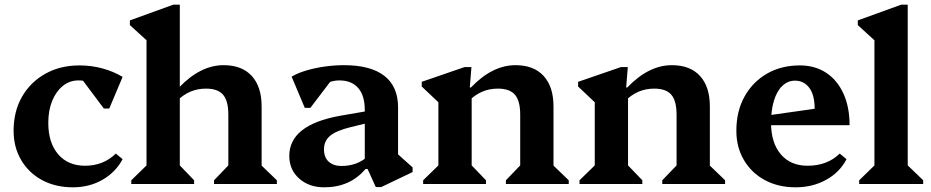

<svg xmlns="http://www.w3.org/2000/svg" viewBox="-20 -785 3973 819"><path d="M291 14Q217 14 160 -16.5Q103 -47 70.5 -102Q38 -157 38 -227Q38 -310 74 -372.5Q110 -435 173.5 -470.5Q237 -506 319 -506Q370 -506 417.5 -493Q465 -480 503 -457L446 -322H423L310 -473H396V-408Q366 -442 315 -442Q277 -442 248 -418.5Q219 -395 202.5 -354.5Q186 -314 186 -261Q186 -176 228 -127Q270 -78 343 -78Q421 -78 474 -130L503 -106Q473 -50 417 -18Q361 14 291 14Z M893 0V-16L969 -95L954 -67V-296Q954 -355 931.5 -381Q909 -407 859 -407Q822 -407 791 -393.5Q760 -380 732 -352V-412H744Q835 -507 934 -507Q1012 -507 1054 -461Q1096 -415 1096 -331V-66L1080 -94L1161 -16V0ZM540 0V-16L621 -95L605 -67V-648L648 -574L534 -678V-698L719 -765H747V-66L732 -95L808 -16V0Z M1583 13 1548 -64H1536V-316Q1536 -377 1508 -409.5Q1480 -442 1427 -442Q1398 -442 1372 -429Q1346 -416 1330 -392L1332 -484H1425L1304 -325H1280L1224 -458Q1249 -473 1285.5 -484Q1322 -495 1364 -501Q1406 -507 1447 -507Q1561 -507 1619.5 -461.5Q1678 -416 1678 -327V-95L1636 -164L1740 -71V-51L1606 13ZM1363 14Q1298 14 1256 -23.5Q1214 -61 1214 -120Q1214 -252 1430 -291L1563 -314V-264L1477 -243Q1415 -228 1388.5 -206Q1362 -184 1362 -148Q1362 -114 1382 -95.5Q1402 -77 1436 -77Q1505 -77 1551 -120V-64H1539Q1506 -25 1462 -5.5Q1418 14 1363 14Z M2138 0V-16L2214 -95L2199 -67V-296Q2199 -355 2176.5 -381Q2154 -407 2104 -407Q2067 -407 2036 -393.5Q2005 -380 1977 -352V-412H1989Q2080 -507 2179 -507Q2257 -507 2299 -461Q2341 -415 2341 -331V-66L2325 -94L2406 -16V0ZM1785 0V-16L1866 -95L1850 -66V-399L1893 -308L1779 -416V-436L1962 -499H1991L1984 -412H1992V-66L1977 -95L2053 -16V0Z M2805 0V-16L2881 -95L2866 -67V-296Q2866 -355 2843.5 -381Q2821 -407 2771 -407Q2734 -407 2703 -393.5Q2672 -380 2644 -352V-412H2656Q2747 -507 2846 -507Q2924 -507 2966 -461Q3008 -415 3008 -331V-66L2992 -94L3073 -16V0ZM2452 0V-16L2533 -95L2517 -66V-399L2560 -308L2446 -416V-436L2629 -499H2658L2651 -412H2659V-66L2644 -95L2720 -16V0Z M3374 14Q3300 14 3243 -16.5Q3186 -47 3153.5 -102Q3121 -157 3121 -227Q3121 -310 3155.5 -372.5Q3190 -435 3251 -470.5Q3312 -506 3392 -506Q3456 -506 3503.5 -475Q3551 -444 3577.5 -386.5Q3604 -329 3604 -251H3222V-288L3455 -321Q3455 -380 3432 -410.5Q3409 -441 3371 -441Q3341 -441 3317.5 -419Q3294 -397 3281.5 -356Q3269 -315 3269 -261Q3269 -176 3310.5 -127Q3352 -78 3425 -78Q3509 -78 3562 -130L3591 -106Q3562 -50 3504 -18Q3446 14 3374 14Z M3645 0V-16L3726 -95L3710 -67V-648L3753 -574L3639 -678V-698L3824 -765H3852V-66L3837 -94L3918 -16V0Z"/></svg>

Font: Platypi Light SemiBold
Style: Regular
Weight: 600
Version: Version 1.200